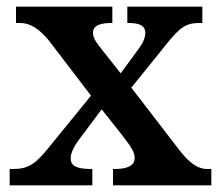

<svg xmlns="http://www.w3.org/2000/svg" viewBox="-20 -556 660 576"><path d="M9 0H257V-49H253C209 -49 192 -59 192 -81C192 -99 205 -121 217 -137L285 -228L346 -151C378 -110 384 -97 384 -82C384 -60 364 -49 324 -49H319V0H614V-49H601C576 -49 551 -64 521 -102L374 -293L478 -422C520 -475 539 -487 578 -487H587V-536H362V-487H365C395 -487 416 -481 416 -457C416 -439 405 -421 389 -400L342 -336L282 -412C266 -432 259 -444 259 -458C259 -474 270 -487 314 -487H317V-536H28V-487H41C71 -487 98 -469 127 -434L253 -269L126 -113C86 -64 66 -49 18 -49H9Z"/></svg>

Font: Noto Serif Devanagari SemiBold
Style: Regular
Weight: 600
Designer: Universal Thirst, Indian Type Foundry and the Monotype Design Team
Foundry: Monotype Imaging Inc.
Version: Version 2.004